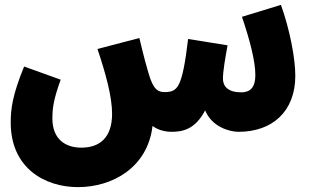

<svg xmlns="http://www.w3.org/2000/svg" viewBox="-20 -536 1282 788"><path d="M300 232C441 232 586 152 606 -19C634 2 668 5 684 5C730 5 781 -5 822 -83C849 -16 921 5 959 5C1098 5 1192 -79 1192 -225C1192 -297 1169 -416 1133 -516L973 -467C1006 -370 1028 -284 1028 -228C1028 -176 1006 -157 970 -157C917 -157 895 -181 895 -213C895 -243 904 -296 914 -350L752 -376C728 -175 709 -160 659 -158C627 -157 609 -170 590 -234C584 -254 570 -303 552 -380L380 -335C414 -234 440 -139 440 -69C440 31 387 70 314 70C249 70 195 36 195 -50C195 -95 201 -131 229 -209L79 -263C31 -146 24 -89 24 -33C24 154 164 232 300 232Z"/></svg>

Font: Noto Sans Arabic ExtCond Blk
Style: Regular
Weight: 900
Width: 2
Designer: Monotype Design Team, Nadine Chahine, Nizar Qandah and Khaled Hosny
Foundry: Monotype Imaging Inc.
Version: Version 2.012